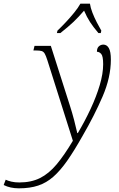

<svg xmlns="http://www.w3.org/2000/svg" viewBox="-161 -786 650 1046"><path d="M-58 240Q-105 240 -141 222L-130 193Q-118 199 -99 203.5Q-80 208 -56 208Q9 208 57 184Q105 160 147 110Q189 60 236 -19L97 -458Q89 -483 82.5 -494Q76 -505 65.5 -508Q55 -511 35 -511H21L27 -536H116L220 -210Q232 -173 243 -131Q254 -89 260 -61H263Q301 -125 332.5 -192.5Q364 -260 382.5 -322.5Q401 -385 401 -436Q401 -480 390.5 -492Q380 -504 367 -504Q367 -524 377.5 -533.5Q388 -543 402 -543Q421 -543 432 -524Q443 -505 443 -461Q443 -365 398 -260.5Q353 -156 289 -46Q244 34 206 88.5Q168 143 130 176.5Q92 210 47 225Q2 240 -58 240ZM152 -619Q172 -638 196.5 -664Q221 -690 243 -717Q265 -744 277 -766H329Q332 -744 342.5 -717Q353 -690 366.5 -664Q380 -638 391 -619L388 -606H375Q347 -639 329.5 -666Q312 -693 297 -728Q267 -693 238.5 -666Q210 -639 168 -606H149Z"/></svg>

Font: Noto Serif ExtraLight
Style: Italic
Weight: 200
Italic angle: -12°
Designer: Monotype Design Team
Foundry: Monotype Imaging Inc.
Version: Version 2.014; ttfautohint (v1.8.4.7-5d5b)